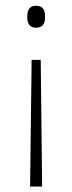

<svg xmlns="http://www.w3.org/2000/svg" viewBox="-20 -514 258 686"><path d="M130.5 152.5 125.5 -300H93L87.5 152.5ZM109 -493.5Q93.5 -493.5 85.5 -484.2Q77.5 -475 77.5 -456.5V-451.5Q77.5 -433.5 85.5 -424.2Q93.5 -415 109 -415Q125 -415 133 -424.2Q141 -433.5 141 -451.5V-456.5Q141 -475 133 -484.2Q125 -493.5 109 -493.5Z"/></svg>

Font: Anek Kannada Medium ExtraLight
Style: Regular
Weight: 250
Version: Version 1.003